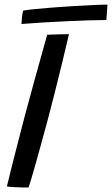

<svg xmlns="http://www.w3.org/2000/svg" viewBox="-20 -809 486 833"><path d="M103.5 4.5Q92.2 4.5 74.8 4.2Q57.4 3.8 39.6 2.8Q21.8 1.9 9.8 0.2Q16.2 -26.9 25.7 -64.9Q35.1 -102.8 46.2 -145.8Q57.2 -188.9 68.3 -231.7Q79.4 -274.5 89.1 -311.6Q108.1 -382.7 132.4 -470.9Q156.8 -559.1 184.7 -658.1Q190.2 -658.6 201.8 -659Q213.4 -659.3 227.8 -659.8Q242.2 -660.2 255.8 -660.4Q269.4 -660.6 279.2 -660.6Q264.8 -599.2 248.6 -532.3Q232.3 -465.4 216.2 -401.6Q200.1 -337.7 186 -284.9Q179.6 -261.3 170.6 -228.4Q161.6 -195.5 151.7 -159.6Q141.8 -123.6 132.3 -90.2Q122.9 -56.9 115.3 -31.7Q107.8 -6.4 103.5 4.5ZM441.4 -722.2Q409.2 -722.2 363.2 -720.7Q317.2 -719.1 265.3 -716.7Q213.4 -714.3 163.4 -711.3Q113.3 -708.3 73.2 -704.9Q73.9 -719.2 75.5 -734.8Q77.1 -750.4 80.1 -762.9Q97.6 -766.2 132.5 -769.7Q167.3 -773.1 211 -776.5Q254.6 -779.9 299.8 -782.7Q345 -785.5 383.7 -787.2Q422.4 -788.9 446.4 -788.9Z"/></svg>

Font: Grandstander Thin
Style: Italic
Weight: 100
Italic angle: -15°
Designer: Tyler Finck
Foundry: Etcetera Type Co
Version: Version 1.200